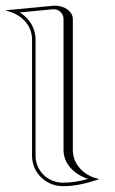

<svg xmlns="http://www.w3.org/2000/svg" viewBox="-20 -635 395 659"><path d="M90 -100C90 -42 138 4 196 4C240 4 277 -6 318 -19V-21C268 -32 230 -71 230 -120V-570C230 -594.5 203 -615.5 168.9 -615.5C166 -615.5 163 -615.3 160 -615L2 -600V-598C52 -587 90 -549 90 -500ZM102 -100V-500C102 -539.9 79.3 -572.9 48 -592.3L161.2 -603.1C162.4 -603.2 163.5 -603.2 164.7 -603.2C182.7 -603.2 198 -588.4 198 -570V-120C198 -73.9 233.5 -36.6 282.6 -20.9C253.1 -12.8 227 -8 196 -8C144.4 -8 102 -48.9 102 -100Z"/></svg>

Font: Sortefax
Style: Medium
Weight: 500
Designer: gluk
Foundry: gluk
Version: Version 0.261